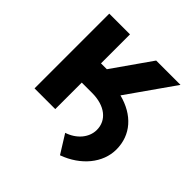

<svg xmlns="http://www.w3.org/2000/svg" viewBox="-183 -692 991 991"><g transform="rotate(45 312.5 -196.5)"><path d="M211.6 0V-193.5H287.3C380.3 -193.5 440.3 -146.3 439.6 -74.6C438.9 -19.5 397.4 29.8 334.5 50.4L397.4 151.3C509.6 110.8 582.4 21.7 582.4 -75.3C582.4 -181.5 513.5 -258.5 399.5 -288L580.3 -545.5H402.7L254.3 -333.8H211.6V-545.5H60.4V0Z"/></g></svg>

Font: Inter-Hewn
Style: Bold
Weight: 700
Designer: Rasmus Andersson
Foundry: rsms
Version: Version 3.012;git-f93a4a705